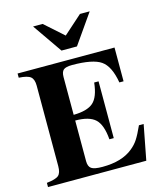

<svg xmlns="http://www.w3.org/2000/svg" viewBox="-131 -1009 930 1104"><g transform="rotate(-15 333.5 -457.0)"><path d="M509 -914 386 -738H294L172 -914H229L340 -815L451 -914ZM641 -208 601 0H16V-25Q70 -31 87 -46Q104 -61 104 -101V-580Q104 -618 86 -633Q68 -648 16 -651V-676H593V-475H568Q551 -575 502.5 -608.5Q454 -642 331 -642Q293 -642 279.5 -630Q266 -618 266 -588V-363Q347 -364 383 -395.5Q419 -427 428 -512H454V-174H428Q421 -262 385 -295.5Q349 -329 266 -329V-87Q266 -55 283.5 -43Q301 -31 349 -31Q466 -31 531 -85Q556 -105 573 -131Q590 -157 613 -208Z"/></g></svg>

Font: STIX
Style: Bold
Weight: 700
Designer: MicroPress Inc., with final additions and corrections provided by Coen Hoffman, Elsevier (retired)
Version: Version 1.1.1